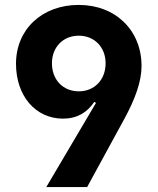

<svg xmlns="http://www.w3.org/2000/svg" viewBox="-20 -760 640 780"><path d="M334 0 484 -275C530 -359 555 -430 555 -492C555 -637 449 -740 300 -740C151 -740 45 -641 45 -501C45 -371 124 -278 236 -278C293 -278 334 -303 363 -346L370 -342L168 0ZM300 -389C236 -389 191 -436 191 -503C191 -568 236 -615 300 -615C364 -615 409 -568 409 -503C409 -436 364 -389 300 -389Z"/></svg>

Font: Tekne LDO ExtraBold
Style: Regular
Weight: 800
Monospace: yes
Designer: Alessio Laiso, Mario Rullo, Paolo Rosset
Foundry: Alessio Laiso
Version: Version 1.000;hotconv 1.0.109;makeotfexe 2.5.65596